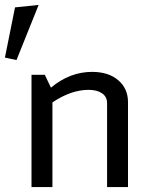

<svg xmlns="http://www.w3.org/2000/svg" viewBox="-56 -760 608 780"><path d="M464 -345V0H379V-341Q379 -367 358.5 -381Q338 -395 304 -395Q233 -395 157 -344V0H72V-456H126L151 -404Q228 -468 318 -468Q385 -468 424.5 -434Q464 -400 464 -345ZM11 -516 -36 -526 5 -730 101 -740Z"/></svg>

Font: Average Sans
Style: Regular
Weight: 400
Designer: Eduardo Rodriguez Tunni
Foundry: Eduardo Rodriguez Tunni
Version: Version 1.002